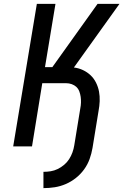

<svg xmlns="http://www.w3.org/2000/svg" viewBox="-20 -755 640 990"><path d="M204 215V131Q223 131 241.5 128Q260 125 277.5 116.5Q295 108 310.5 95Q326 82 336.5 65.5Q347 49 353.5 31Q360 13 363 -6L394 -196Q397 -211 397.5 -226Q398 -241 396 -255.5Q394 -270 389 -283.5Q384 -297 374 -306.5Q364 -316 350 -321Q336 -326 321 -326H198L145 0H48L170 -735H266L212 -409H250L483 -735H596L361 -407Q386 -404 408 -393.5Q430 -383 447 -367Q464 -351 475 -329Q486 -307 490.5 -283Q495 -259 494 -233.5Q493 -208 488 -182L457 8Q452 37 442 65Q432 93 414 118Q396 143 371.5 162.5Q347 182 319 194Q291 206 262 210.5Q233 215 204 215Z"/></svg>

Font: Iosevka SS04 Md Ex Obl
Style: Regular
Weight: 500
Width: 7
Italic angle: -9°
Monospace: yes
Designer: Belleve Invis
Foundry: Belleve Invis
Version: Version 19.0.0; ttfautohint (v1.8.4)